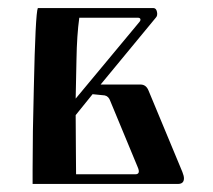

<svg xmlns="http://www.w3.org/2000/svg" viewBox="-20 -457 529 477"><path d="M61 0Q61 0 61 -35Q61 -128 64 -237Q68 -424 74 -437H361Q368 -437 370 -427.5Q372 -418 367 -413L230 -247H329Q343 -247 349 -232L433 -30Q437 -20 437 -14Q437 0 422 0ZM254 -206Q250 -218 240 -220L210 -223L168 -171Q168 -139 168.5 -89.5Q169 -40 169 -24H316Q330 -24 322 -42ZM170 -309 168 -212 326 -402Q329 -405 329 -408Q329 -413 322 -413H177Q171 -370 170 -309Z"/></svg>

Font: Ponomar Unicode TT
Style: Regular
Weight: 400
Designer: Vladislav V. Dorosh, Yuri A.W. Shardt, Nikita Simmons, Aleksandr Andreev
Foundry: Ponomar Project
Version: 1.1